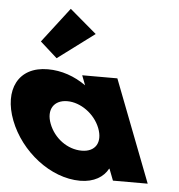

<svg xmlns="http://www.w3.org/2000/svg" viewBox="-155 -894 896 963"><g transform="rotate(5 292.5 -412.5)"><path d="M27.2 -664 112.9 -587 297.7 -725 162.4 -840ZM-75.6 -256C-133.4 -406 -75.4 -528 74.6 -528C143.6 -528 209.4 -505 267.2 -464L248.4 -513H425.4L623 0H448L425.7 -58H423.7C401.8 -16 353.8 15 283.8 15C133.8 15 -17.8 -106 -75.6 -256ZM112.4 -256C139.3 -186 206.6 -136 278.6 -136C347.6 -136 378.3 -186 351.4 -256C324 -327 251.8 -377 185.8 -377C118.8 -377 85 -327 112.4 -256Z"/></g></svg>

Font: Hussar
Style: BdOpOblFour
Weight: 700
Foundry: Cannot Into Space Fonts
Version: Version 2.00